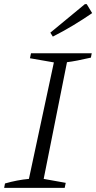

<svg xmlns="http://www.w3.org/2000/svg" viewBox="-27 -903 463 923"><path d="M-7 0 -3 -21Q56 -38 112 -43L232 -603L117 -623L122 -647H414L410 -626Q337 -609 295 -604L183 -43L289 -24L284 0ZM227 -727 215 -746 381 -883H390L416 -840Q371 -809 324.5 -781Q278 -753 227 -727Z"/></svg>

Font: Piazzolla SC Light
Style: Italic
Weight: 300
Italic angle: -11.3°
Designer: Juan Pablo del Peral
Foundry: Huerta Tipografica
Version: Version 1.330